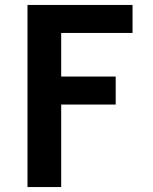

<svg xmlns="http://www.w3.org/2000/svg" viewBox="-20 -755 616 775"><path d="M91 0H227V-333H447V-446H227V-622H515V-735H91Z"/></svg>

Font: Iosevka Sparkle Extrabold
Style: Regular
Weight: 800
Designer: Belleve Invis
Foundry: Belleve Invis
Version: Version 4.5.0; ttfautohint (v1.8.3)